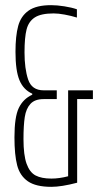

<svg xmlns="http://www.w3.org/2000/svg" viewBox="-20 -716 381 744"><path d="M340 -366V-332H279V-8Q218 8 179 8Q119 8 88 -13.5Q57 -35 46.5 -75.5Q36 -116 36 -184Q36 -263 53 -298Q70 -333 105 -349V-353Q71 -368 55.5 -405Q40 -442 40 -515Q40 -577 50.5 -615.5Q61 -654 91 -675Q121 -696 178 -696Q201 -696 229.5 -691.5Q258 -687 278 -680V-648Q255 -655 230.5 -659.5Q206 -664 188 -664Q139 -664 115 -648.5Q91 -633 83 -602Q75 -571 75 -513Q75 -450 89 -408Q103 -366 149 -366H200V-332H149Q115 -332 98 -313.5Q81 -295 76 -262.5Q71 -230 71 -177Q71 -115 83 -81.5Q95 -48 118 -36Q141 -24 179 -24Q210 -24 244 -33V-366Z"/></svg>

Font: Saira Ultra Condensed Thin
Style: Regular
Weight: 100
Width: 1
Designer: Hector Gatti with collaboration of the Omnibus-Type team
Foundry: Omnibus-Type
Version: Version 1.001; ttfautohint (v1.8)